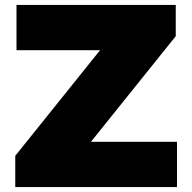

<svg xmlns="http://www.w3.org/2000/svg" viewBox="-20 -760 781 780"><path d="M349.5 -184H699V0H42V-127L386.5 -556H47V-740H694V-613Z"/></svg>

Font: Encode Sans Expanded Black
Style: Regular
Weight: 900
Width: 7
Designer: Multiple Designers
Foundry: Impallari Type
Version: Version 2.000